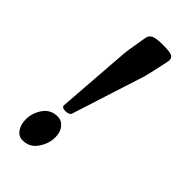

<svg xmlns="http://www.w3.org/2000/svg" viewBox="-166 -508 554 554"><g transform="rotate(45 111.0 -231.5)"><path d="M64.9 -147 81.5 -371.1Q82 -379.9 84.5 -395.5Q86.9 -411.1 89.6 -426.8Q92.3 -442.4 93.8 -451.2Q96.2 -462.9 106.7 -467.5Q117.2 -472.2 145.5 -472.2Q174.8 -472.2 182.4 -466.8Q189.9 -461.4 188 -449.7Q186 -440.9 182.6 -424.1Q179.2 -407.2 175.5 -391.6Q171.9 -376 170.4 -371.1L98.6 -147Q96.7 -140.6 88.1 -138.7Q79.6 -136.7 72 -138.7Q64.5 -140.6 64.9 -147ZM51.8 9.3Q35.6 9.3 25.6 -4.9Q15.6 -19 15.6 -40.5Q15.6 -66.4 31.2 -88.9Q46.9 -111.3 75.2 -111.3Q91.3 -111.3 102.1 -98.1Q112.8 -85 112.8 -63.5Q112.8 -38.1 96.7 -14.4Q80.6 9.3 51.8 9.3Z"/></g></svg>

Font: Dai Banna SIL Medium
Style: Italic
Weight: 500
Italic angle: -11°
Designer: Victor Gaultney
Foundry: SIL International
Version: Version 4.000